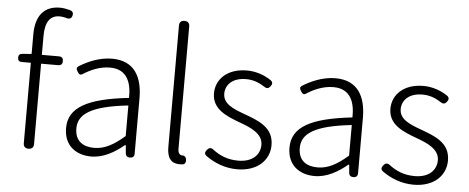

<svg xmlns="http://www.w3.org/2000/svg" viewBox="-53 -939 2645 1083"><g transform="rotate(5 1270.0 -397.5)"><path d="M109 -242V-29C109 -10 119 0 138 0C157 0 167 -10 167 -29V-484H227H263C280 -484 288 -492 288 -509C288 -526 280 -534 263 -534H167V-641C167 -717 192 -759 249 -759C260 -759 272 -757 284 -754C301 -747 315 -751 320 -769C324 -784 319 -794 304 -799C285 -804 265 -808 246 -808C156 -808 109 -750 109 -645V-534L56 -530C42 -529 35 -521 35 -507C35 -492 42 -484 57 -484H109Z M737 -253V-338C737 -456 692 -547 564 -547C488 -547 421 -514 379 -488C366 -479 368 -472 376 -458C385 -443 392 -437 407 -447C445 -471 497 -496 557 -496C658 -496 680 -414 678 -335C444 -309 339 -252 339 -135C339 -35 408 13 494 13C563 13 626 -24 679 -68H683L687 -23C688 -8 697 0 712 0C728 0 737 -8 737 -24V-169ZM678 -248V-205V-119C616 -65 565 -37 506 -37C446 -37 397 -64 397 -138C397 -219 468 -269 678 -292Z M923 -437V-79C923 -17 946 13 994 13C1002 13 1009 12 1014 12C1028 8 1031 -5 1028 -20C1026 -31 1017 -39 1006 -38C1006 -38 1005 -38 1005 -38C991 -38 981 -49 981 -73V-434V-766C981 -785 971 -795 952 -795C933 -795 923 -785 923 -766Z M1447 -248C1415 -272 1372 -287 1331 -302C1269 -325 1211 -348 1211 -406C1211 -454 1248 -498 1327 -498C1369 -498 1402 -484 1433 -464C1447 -454 1458 -457 1468 -470C1478 -483 1478 -494 1465 -504C1427 -530 1378 -547 1328 -547C1215 -547 1153 -481 1153 -403C1153 -311 1238 -279 1316 -250C1377 -228 1445 -199 1445 -136C1445 -81 1404 -36 1322 -36C1261 -36 1216 -56 1177 -86C1163 -97 1151 -94 1140 -80C1130 -67 1129 -56 1143 -46C1190 -12 1251 13 1320 13C1379 13 1425 -5 1455 -32C1486 -60 1502 -98 1502 -139C1502 -191 1480 -224 1447 -248Z M2002 -253V-338C2002 -456 1957 -547 1829 -547C1753 -547 1686 -514 1644 -488C1631 -479 1633 -472 1641 -458C1650 -443 1657 -437 1672 -447C1710 -471 1762 -496 1822 -496C1923 -496 1945 -414 1943 -335C1709 -309 1604 -252 1604 -135C1604 -35 1673 13 1759 13C1828 13 1891 -24 1944 -68H1948L1952 -23C1953 -8 1962 0 1977 0C1993 0 2002 -8 2002 -24V-169ZM1943 -248V-205V-119C1881 -65 1830 -37 1771 -37C1711 -37 1662 -64 1662 -138C1662 -219 1733 -269 1943 -292Z M2446 -248C2414 -272 2371 -287 2330 -302C2268 -325 2210 -348 2210 -406C2210 -454 2247 -498 2326 -498C2368 -498 2401 -484 2432 -464C2446 -454 2457 -457 2467 -470C2477 -483 2477 -494 2464 -504C2426 -530 2377 -547 2327 -547C2214 -547 2152 -481 2152 -403C2152 -311 2237 -279 2315 -250C2376 -228 2444 -199 2444 -136C2444 -81 2403 -36 2321 -36C2260 -36 2215 -56 2176 -86C2162 -97 2150 -94 2139 -80C2129 -67 2128 -56 2142 -46C2189 -12 2250 13 2319 13C2378 13 2424 -5 2454 -32C2485 -60 2501 -98 2501 -139C2501 -191 2479 -224 2446 -248Z"/></g></svg>

Font: GenSenRounded2 TW L
Style: Regular
Weight: 300
Version: Version 2.100;PS 2.1;hotconv 16.6.51;makeotf.lib2.5.65220 DE